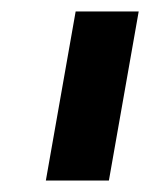

<svg xmlns="http://www.w3.org/2000/svg" viewBox="-20 -783 262 335"><path d="M170 -468H60L112 -763H222Z"/></svg>

Font: Open Sauce Sans Black Italic
Style: Regular
Weight: 900
Italic angle: -10°
Designer: Alfredo Marco Pradil
Foundry: Creative Sauce Fz LLC
Version: Version 1.477